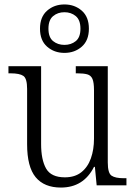

<svg xmlns="http://www.w3.org/2000/svg" viewBox="-20 -834 610 864"><path d="M254 10Q179 10 140.5 -36.5Q102 -83 102 -185V-434Q102 -481 85 -492.5Q68 -504 28 -504H18V-536H165V-186Q165 -115 187.5 -75.5Q210 -36 272 -36Q317 -36 346 -59Q375 -82 389 -121.5Q403 -161 403 -210V-428Q403 -463 396 -479Q389 -495 372.5 -499.5Q356 -504 329 -504H321V-536H465V-103Q465 -55 482 -43.5Q499 -32 537 -32H549V0H415L407 -83H403Q356 10 254 10ZM270 -596Q224 -596 192 -624Q160 -652 160 -705Q160 -758 192 -786Q224 -814 270 -814Q316 -814 348 -786Q380 -758 380 -705Q380 -652 348 -624Q316 -596 270 -596ZM270 -632Q300 -632 321 -649Q342 -666 342 -705Q342 -744 321 -761.5Q300 -779 270 -779Q240 -779 219 -761.5Q198 -744 198 -705Q198 -666 219 -649Q240 -632 270 -632Z"/></svg>

Font: Noto Serif Tamil SemiCondensed Light
Style: Italic
Weight: 300
Width: 4
Italic angle: -12°
Designer: Indian Type Foundry, Tom Grace, and the Monotype Design Team
Foundry: Monotype Imaging Inc.
Version: Version 2.003; ttfautohint (v1.8.4.7-5d5b)